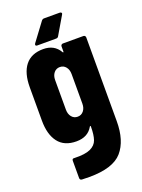

<svg xmlns="http://www.w3.org/2000/svg" viewBox="-163 -749 763 1029"><g transform="rotate(-20 218.0 -234.0)"><path d="M121 84Q182 86 212.5 72Q243 58 252.5 30.5Q262 3 262 -43V-44Q262 -48 260 -48.5Q258 -49 256 -45Q228 4 163 4Q94 4 60 -40.5Q26 -85 26 -164V-354Q26 -435 60.5 -478.5Q95 -522 163 -522Q226 -522 255 -472Q257 -468 259 -468.5Q261 -469 261 -473V-502Q261 -507 264.5 -510.5Q268 -514 273 -514H390Q395 -514 398.5 -510.5Q402 -507 402 -502V-24Q402 87 350 147Q298 207 162 207Q135 207 120 206Q108 205 108 193V95Q108 82 121 84ZM131 -558Q131 -562 134 -566L210 -668Q216 -675 224 -675H313Q320 -675 323 -671Q326 -667 322 -661L262 -559Q258 -551 248 -551H141Q131 -551 131 -558ZM214 -118Q235 -118 248 -134Q261 -150 261 -175V-344Q261 -369 248 -385Q235 -401 214 -401Q193 -401 180 -385Q167 -369 167 -344V-175Q167 -150 180 -134Q193 -118 214 -118Z"/></g></svg>

Font: Barlow Condensed
Style: Bold
Weight: 700
Width: 3
Designer: Jeremy Tribby
Foundry: Tribby Type
Version: Version 1.500